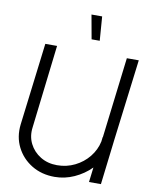

<svg xmlns="http://www.w3.org/2000/svg" viewBox="-97 -971 814 1046"><g transform="rotate(10 310.0 -448.0)"><path d="M499 -254H500L554 -700H620L563 -243Q563 -238 562 -234L534 0H468L478 -82Q438 -42 386 -18.5Q334 5 278 5Q206 5 151 -28.5Q96 -62 67.5 -118.5Q39 -175 47 -244L103 -700H168L114 -241Q107 -191 127.5 -150Q148 -109 188 -84.5Q228 -60 280 -60Q333 -60 378.5 -82.5Q424 -105 455 -143.5Q486 -182 496 -229ZM392 -768H347L323 -901H382Z"/></g></svg>

Font: Kulim Park Light
Style: Italic
Weight: 300
Italic angle: -8°
Designer: Noponies / Dale Sattler
Foundry: Noponies
Version: Version 1.000; ttfautohint (v1.8.3)